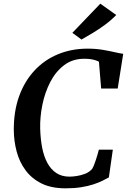

<svg xmlns="http://www.w3.org/2000/svg" viewBox="-20 -1016 690 1044"><path d="M336.5 8Q259.5 8 206.2 -18.2Q153 -44.5 119.5 -89.5Q86 -134.5 70.8 -191.2Q55.5 -248 55 -308.5Q54.5 -411 84 -492.8Q113.5 -574.5 167.5 -632.5Q221.5 -690.5 295.2 -721Q369 -751.5 456.5 -751.5Q500.5 -751.5 537.8 -745.2Q575 -739 603.8 -732.2Q632.5 -725.5 650 -723.5L620 -534.5H530L518 -680.5Q509.5 -685 498.5 -688.5Q487.5 -692 473 -694.2Q458.5 -696.5 438 -696.5Q374.5 -696.5 328.5 -661.5Q282.5 -626.5 253.2 -569.8Q224 -513 210.5 -446.5Q197 -380 198.5 -317Q200 -261 209.2 -213.2Q218.5 -165.5 237.5 -130.2Q256.5 -95 286.2 -75.2Q316 -55.5 358 -55.5Q375 -55.5 397.8 -59Q420.5 -62.5 443 -71.2Q465.5 -80 481 -97.5Q486.5 -107 491.5 -119.5Q496.5 -132 501 -145.8Q505.5 -159.5 509.8 -173.8Q514 -188 517.5 -202H593.5L572 -51.5Q558 -43.5 537.2 -33.2Q516.5 -23 487.8 -13.5Q459 -4 421.5 2Q384 8 336.5 8ZM423 -801 373.5 -837.5 525.5 -996 612 -934.5Q585 -906.5 550.8 -881.2Q516.5 -856 482.8 -835.8Q449 -815.5 423 -801Z"/></svg>

Font: Merriweather 24pt SemiBold
Style: Italic
Weight: 600
Italic angle: -7.8°
Version: Version 2.101